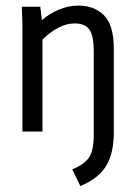

<svg xmlns="http://www.w3.org/2000/svg" viewBox="-20 -461 478 673"><path d="M378.9 -290V4.9Q378.9 75.2 352.5 119.6Q326.2 164.1 261.7 191.4L233.4 132.8Q277.3 114.3 293 89.4Q308.6 64.5 308.6 12.7V-282.2Q308.6 -334 293.9 -356.4Q279.3 -378.9 241.2 -378.9Q212.9 -378.9 183.6 -363.3Q154.3 -347.7 128.9 -322.3V0H58.6V-374L56.6 -437.5H121.1L127 -390.6Q154.3 -414.1 187.5 -427.7Q220.7 -441.4 254.9 -441.4Q310.5 -441.4 344.7 -407.2Q378.9 -373 378.9 -290Z"/></svg>

Font: Sudo Light
Style: Regular
Weight: 300
Monospace: yes
Designer: Jens Kutilek
Foundry: Jens Kutilek
Version: Version 0.040